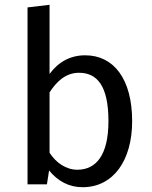

<svg xmlns="http://www.w3.org/2000/svg" viewBox="-20 -770 634 802"><path d="M303 -61C256 -61 214 -90 187 -132V-384C214 -426 252 -466 310 -466C384 -466 433 -414 433 -264C433 -120 380 -61 303 -61ZM336 -539C272 -539 223 -510 187 -461V-750L95 -739V0H176L185 -58C221 -14 267 12 325 12C453 12 532 -99 532 -264C532 -440 455 -539 336 -539Z"/></svg>

Font: Fira Math
Style: Regular
Weight: 400
Designer: Xiangdong Zeng
Foundry: Xiangdong Zeng
Version: Version 0.3.4